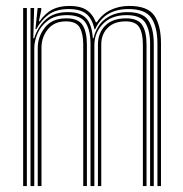

<svg xmlns="http://www.w3.org/2000/svg" viewBox="-20 -627 618 647"><path d="M510.5 0V-479.5Q510.5 -536 490.1 -566.2Q469.8 -596.5 413 -596.5Q331.2 -596.5 300.8 -528.5H298.2Q290.5 -565 270.1 -580.8Q249.8 -596.5 211.8 -596.5Q169.8 -596.5 144.2 -578Q118.8 -559.5 102.5 -528.8H99.5L106.8 -600H119V-592.5L111 -555.5H113.8Q132.2 -582.2 155.9 -594.6Q179.5 -607 214.5 -607Q249.5 -607 270.2 -594.2Q291 -581.5 303 -552.2H306.5Q324 -579.5 352.4 -593.2Q380.8 -607 415.5 -607Q478 -607 500.2 -574.2Q522.5 -541.5 522.5 -480.5V0ZM58 0V-600H70.5V0ZM82.8 0V-600H95L92.2 -498H95.2Q107.5 -537.2 134.9 -561.8Q162.2 -586.2 208.5 -586.2Q251.2 -586.2 270.5 -565.2Q289.8 -544.2 292.8 -498H295.2Q305.2 -541.2 335.6 -563.8Q366 -586.2 409.8 -586.2Q462 -586 480.1 -558Q498.2 -530 498.2 -479V0H485.8V-478.2Q485.8 -525.2 469.4 -550.6Q453 -576 407 -576Q355 -576 326.5 -546Q298 -516 298 -475.5V0H285V-478.2Q285 -525.2 268.4 -550.6Q251.8 -576 205.8 -576Q165.8 -576 141.5 -557.8Q117.2 -539.5 106.4 -513.8Q95.5 -488 95.5 -465V0ZM107.2 0V-465.5Q107.2 -503.2 131.2 -534.2Q155.2 -565.2 203.5 -565.2Q244 -565.2 258.4 -542.2Q272.8 -519.2 272.8 -477V0H260.5V-476.8Q260.5 -513 248.8 -534Q237 -555 202.2 -555Q163 -555 141.4 -528.5Q119.8 -502 119.8 -466V0ZM310 0V-476Q310 -516.2 334.8 -540.8Q359.5 -565.2 404.8 -565.2Q445.2 -565.2 459.5 -542.2Q473.8 -519.2 473.8 -477V0H461.5V-476.8Q461.5 -514.5 449.4 -534.8Q437.2 -555 403.5 -555Q364.5 -555 342.9 -533.2Q321.2 -511.5 321.2 -476.8V0Z"/></svg>

Font: Big Shoulders Inline Text Light
Style: Regular
Weight: 300
Designer: Patric King
Foundry: XO Type Co
Version: Version 1.000